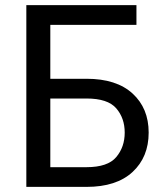

<svg xmlns="http://www.w3.org/2000/svg" viewBox="-20 -731 626 751"><path d="M83 0H318.4Q435.5 0 498.5 -58.3Q561.5 -116.7 561.5 -212.4Q561.5 -307.6 498.5 -365.2Q435.5 -422.9 318.4 -422.9H176.8V-633.8H513.7V-710.9H83ZM176.8 -345.7H318.4Q401.4 -345.7 434.6 -307.4Q467.8 -269 467.8 -212.4Q467.8 -155.8 434.6 -116.5Q401.4 -77.1 318.4 -77.1H176.8Z"/></svg>

Font: Roboto Flex
Style: Regular
Weight: 400
Designer: Berlow after Robertson
Foundry: Google
Version: Version 3.200;gftools[0.9.32]